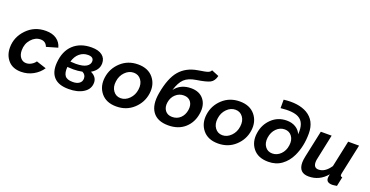

<svg xmlns="http://www.w3.org/2000/svg" viewBox="-30 -1484 4275 2217"><g transform="rotate(20 2107.0 -375.5)"><path d="M15 -211Q15 -339 108.5 -436Q202 -533 342 -533Q423 -533 474 -497Q525 -461 541 -399L403 -359Q381 -419 318 -419Q253 -419 203.5 -363Q154 -307 154 -227Q154 -172 181 -138Q208 -104 251 -104Q283 -104 314 -121.5Q345 -139 363 -166L485 -126Q445 -65 377 -27.5Q309 10 229 10Q127 10 71 -53Q15 -116 15 -211Z M990 -267Q1067 -231 1067 -160Q1067 -81 995.5 -35.5Q924 10 812 9Q690 9 632.5 -53Q575 -115 584 -230Q595 -376 680 -455Q765 -534 904 -534Q988 -534 1033.5 -499Q1079 -464 1079 -402Q1079 -318 990 -267ZM893 -438Q835 -438 790.5 -401Q746 -364 727 -296Q763 -293 794 -293Q881 -294 922 -319.5Q963 -345 963 -385Q963 -438 893 -438ZM829 -84Q879 -83 910 -104.5Q941 -126 941 -166Q941 -212 897 -234Q845 -223 788 -223Q752 -223 715 -226Q709 -154 734.5 -119Q760 -84 829 -84Z M1399 10Q1275 10 1211 -69Q1147 -148 1163 -261Q1179 -375 1265 -454Q1351 -533 1475 -533Q1599 -533 1663.5 -454Q1728 -375 1712 -261Q1696 -148 1610 -69Q1524 10 1399 10ZM1576 -262Q1586 -333 1552 -379.5Q1518 -426 1460 -426Q1401 -426 1354.5 -379Q1308 -332 1299 -261Q1289 -191 1323 -144Q1357 -97 1415 -97Q1473 -97 1520 -144.5Q1567 -192 1576 -262Z M2038 10Q1904 10 1845.5 -72Q1787 -154 1813 -302Q1847 -497 1926 -589.5Q2005 -682 2143 -705Q2159 -708 2183 -712Q2207 -716 2222 -718.5Q2237 -721 2254 -726Q2271 -731 2282 -739.5Q2293 -748 2299 -761L2389 -724Q2373 -658 2328.5 -635Q2284 -612 2166 -594Q2070 -579 2023 -534Q1976 -489 1946 -391Q2015 -484 2145 -484Q2246 -484 2299 -418.5Q2352 -353 2337 -248Q2321 -132 2242 -61Q2163 10 2038 10ZM2048 -97Q2108 -97 2148.5 -135.5Q2189 -174 2199 -238Q2208 -300 2179 -338.5Q2150 -377 2092 -377Q2036 -377 1993.5 -338.5Q1951 -300 1941 -238Q1931 -177 1960.5 -137Q1990 -97 2048 -97Z M2649 10Q2525 10 2461 -69Q2397 -148 2413 -261Q2429 -375 2515 -454Q2601 -533 2725 -533Q2849 -533 2913.5 -454Q2978 -375 2962 -261Q2946 -148 2860 -69Q2774 10 2649 10ZM2826 -262Q2836 -333 2802 -379.5Q2768 -426 2710 -426Q2651 -426 2604.5 -379Q2558 -332 2549 -261Q2539 -191 2573 -144Q2607 -97 2665 -97Q2723 -97 2770 -144.5Q2817 -192 2826 -262Z M3267 10Q3141 10 3079 -68Q3017 -146 3034 -258Q3049 -365 3125 -438Q3201 -511 3310 -511Q3374 -511 3420 -482.5Q3466 -454 3485 -407Q3498 -556 3411 -601Q3343 -638 3191 -621V-725Q3369 -747 3478 -685Q3598 -615 3598 -456Q3598 -298 3539 -174Q3499 -90 3430.5 -40Q3362 10 3267 10ZM3433 -251Q3443 -318 3411 -362.5Q3379 -407 3322 -407Q3264 -407 3220.5 -363.5Q3177 -320 3167 -250Q3158 -183 3190 -139.5Q3222 -96 3279 -96Q3336 -96 3380 -139.5Q3424 -183 3433 -251Z M3641 -118Q3641 -148 3651 -196L3721 -524H3854L3791 -225Q3784 -197 3784 -175Q3784 -104 3844 -104Q3924 -104 3988 -199L4057 -524H4191L4112 -154Q4110 -140 4110 -136Q4110 -115 4134 -114L4110 0Q4068 7 4054 7Q3980 7 3980 -50Q3980 -68 3987 -98Q3897 10 3764 10Q3641 10 3641 -118Z"/></g></svg>

Font: Raleway-v4020
Style: Bold Italic
Weight: 700
Italic angle: -12°
Designer: Matt McInerney, Pablo Impallari, Rodrigo Fuenzalida
Foundry: Matt McInerney, Pablo Impallari, Rodrigo Fuenzalida
Version: Version 4.020;PS 004.020;hotconv 1.0.88;makeotf.lib2.5.64775